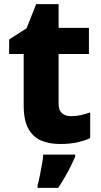

<svg xmlns="http://www.w3.org/2000/svg" viewBox="-20 -683 486 924"><path d="M321 -124Q347 -124 369 -129Q391 -134 414 -142V-18Q387 -6 352 2Q317 10 269 10Q218 10 178.5 -6.5Q139 -23 116.5 -63.5Q94 -104 94 -176V-423H24V-493L108 -547L154 -663H262V-549H408V-423H262V-182Q262 -153 278 -138.5Q294 -124 321 -124ZM342 71Q331 96 319 120Q307 144 292.5 169Q278 194 260 221H161V208Q167 187 172 160.5Q177 134 182 107.5Q187 81 188 61H342Z"/></svg>

Font: Noto Sans Thai ExtraBold
Style: Regular
Weight: 800
Version: Version 2.001